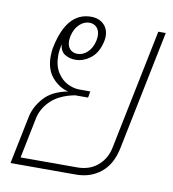

<svg xmlns="http://www.w3.org/2000/svg" viewBox="-68 -625 617 685"><g transform="rotate(10 240.0 -282.0)"><path d="M51 -176Q59 -212 87.5 -244Q116 -276 173 -287Q140 -295 115 -323.5Q90 -352 90 -400Q90 -420 94 -437Q121 -564 208 -564Q236 -564 253.5 -547.5Q271 -531 271 -503Q271 -498 269 -486Q260 -444 234 -423.5Q208 -403 178 -403Q158 -403 141 -413Q124 -423 121 -449Q116 -424 116 -408Q116 -371 131 -347Q146 -323 168 -312Q190 -301 211 -301H251L247 -278H200Q144 -267 113.5 -237.5Q83 -208 76 -169L47 -26H252Q297 -26 326.5 -51.5Q356 -77 364 -117L453 -553H480L392 -121Q380 -61 342.5 -30.5Q305 0 252 0H15ZM241 -483Q243 -495 243 -500Q243 -520 232.5 -531Q222 -542 206 -542Q186 -542 169.5 -526Q153 -510 147 -483Q145 -471 145 -466Q145 -446 155.5 -435.5Q166 -425 182 -425Q202 -425 218.5 -440.5Q235 -456 241 -483Z"/></g></svg>

Font: Trirong Thin
Style: Italic
Weight: 250
Italic angle: -12°
Designer: Katatrad Team
Foundry: CadsonDemak
Version: Version 1.001